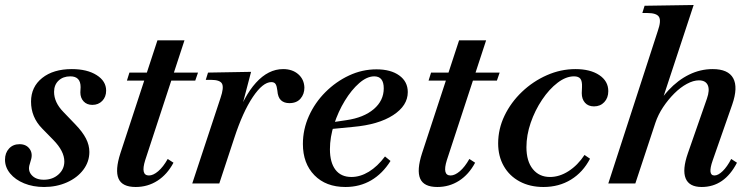

<svg xmlns="http://www.w3.org/2000/svg" viewBox="-27 -733 3004 767"><path d="M149 14Q105 14 69.5 -0.5Q34 -15 13.5 -40Q-7 -65 -7 -95Q-7 -122 9 -139.5Q25 -157 51 -157Q78 -157 91.5 -138Q105 -119 96 -92L92 -78Q83 -52 99.5 -33.5Q116 -15 148 -15Q183 -15 206.5 -36Q230 -57 230 -88Q230 -129 186 -174L141 -220Q97 -265 97 -327Q97 -386 141.5 -421.5Q186 -457 260 -457Q321 -457 359 -433Q397 -409 397 -371Q397 -346 381.5 -330Q366 -314 342 -314Q320 -314 307 -328Q294 -342 294 -364L295 -385Q295 -428 254 -428Q225 -428 207 -411Q189 -394 189 -366Q189 -324 226 -286L274 -236Q303 -206 316.5 -179.5Q330 -153 330 -126Q330 -87 306 -55Q282 -23 240.5 -4.5Q199 14 149 14Z M515 14Q461 14 446.5 -19.5Q432 -53 454 -121L602 -572H710L553 -93Q534 -32 568 -32Q585 -32 605 -49Q625 -66 643 -98L666 -83Q641 -36 602 -11Q563 14 515 14ZM480 -411 490 -443H586L575 -411ZM625 -411 638 -443H764L753 -411Z M741 0 854 -342Q868 -383 860 -398.5Q852 -414 816 -414H795L804 -443L976 -446L928 -263L913 -248Q946 -348 995.5 -402.5Q1045 -457 1104 -457Q1141 -457 1164.5 -436.5Q1188 -416 1189 -383Q1189 -357 1173.5 -339Q1158 -321 1129 -321Q1108 -321 1095.5 -332.5Q1083 -344 1081 -371Q1079 -389 1074 -397Q1069 -405 1057 -405Q1023 -405 983 -345.5Q943 -286 909 -182L849 0Z M1353 14Q1275 14 1229 -33Q1183 -80 1183 -158Q1183 -216 1207 -269.5Q1231 -323 1273 -365Q1315 -407 1367.5 -431.5Q1420 -456 1477 -456Q1534 -456 1568 -431.5Q1602 -407 1602 -365Q1602 -311 1543.5 -273Q1485 -235 1383 -226L1280 -216L1283 -242L1357 -253Q1426 -263 1466 -297Q1506 -331 1506 -380Q1506 -428 1468 -428Q1439 -428 1408 -401Q1377 -374 1350.5 -330.5Q1324 -287 1307.5 -236Q1291 -185 1291 -137Q1291 -84 1313 -55Q1335 -26 1377 -26Q1412 -26 1446.5 -47Q1481 -68 1511 -108L1533 -90Q1501 -39 1455.5 -12.5Q1410 14 1353 14Z M1720 14Q1666 14 1651.5 -19.5Q1637 -53 1659 -121L1807 -572H1915L1758 -93Q1739 -32 1773 -32Q1790 -32 1810 -49Q1830 -66 1848 -98L1871 -83Q1846 -36 1807 -11Q1768 14 1720 14ZM1685 -411 1695 -443H1791L1780 -411ZM1830 -411 1843 -443H1969L1958 -411Z M2144 14Q2090 14 2049 -8Q2008 -30 1985.5 -69.5Q1963 -109 1963 -160Q1963 -218 1988.5 -271Q2014 -324 2058 -366Q2102 -408 2157.5 -432.5Q2213 -457 2272 -457Q2331 -457 2367 -433Q2403 -409 2403 -369Q2403 -342 2387 -325Q2371 -308 2346 -308Q2323 -308 2310 -322.5Q2297 -337 2297 -361L2298 -385Q2299 -409 2291.5 -418.5Q2284 -428 2266 -428Q2234 -428 2200.5 -402.5Q2167 -377 2138.5 -334.5Q2110 -292 2093 -242.5Q2076 -193 2076 -145Q2076 -89 2101.5 -57.5Q2127 -26 2170 -26Q2208 -26 2244.5 -49.5Q2281 -73 2308 -114L2330 -99Q2302 -45 2254 -15.5Q2206 14 2144 14Z M2776 14Q2726 14 2712 -20.5Q2698 -55 2721 -121L2797 -339Q2809 -373 2800.5 -392.5Q2792 -412 2765 -412Q2743 -412 2717 -398Q2691 -384 2666.5 -359.5Q2642 -335 2622 -305Q2602 -275 2591 -242L2511 0H2403L2601 -610Q2615 -650 2605.5 -665.5Q2596 -681 2559 -681H2539L2548 -710L2744 -713L2598 -270L2579 -274Q2605 -331 2643 -372Q2681 -413 2726 -435Q2771 -457 2820 -457Q2882 -457 2902 -420.5Q2922 -384 2898 -315L2820 -92Q2799 -32 2827 -32Q2842 -32 2860 -49.5Q2878 -67 2894 -98L2917 -83Q2867 14 2776 14Z"/></svg>

Font: Baskervville SemiBold
Style: Italic
Weight: 600
Italic angle: -18°
Version: Version 1.100